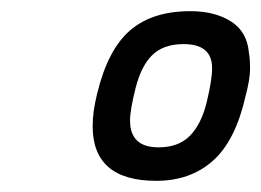

<svg xmlns="http://www.w3.org/2000/svg" viewBox="-20 -679 468 344"><path d="M321 -659Q365 -659 394 -640.5Q423 -622 426 -584Q428 -574 428 -555.5Q428 -537 420 -507Q402 -427 361.5 -391Q321 -355 260 -355Q146 -355 146 -453Q146 -479 154 -511Q173 -590 213 -624.5Q253 -659 321 -659ZM264 -415Q300 -415 320.5 -436Q341 -457 350.5 -496.5Q360 -536 360 -557Q360 -600 309 -600Q273 -600 253 -580.5Q233 -561 223 -521.5Q213 -482 213 -463Q213 -415 264 -415Z"/></svg>

Font: Titillium Web
Style: Italic
Weight: 400
Italic angle: -13°
Version: Version 1.002;PS 57.000;hotconv 1.0.70;makeotf.lib2.5.55311